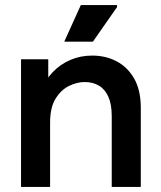

<svg xmlns="http://www.w3.org/2000/svg" viewBox="-20 -740 636 760"><path d="M63.3 0V-505.3H171V-376.3L141.7 -378Q158 -422 188 -453.7Q218 -485.3 258.2 -502.7Q298.3 -520 345 -520Q399 -520 442.7 -496.7Q486.3 -473.3 511.8 -427.7Q537.3 -382 537.3 -313.7V0H422.3V-279.3Q422.3 -327 409 -356.8Q395.7 -386.7 371.5 -401Q347.3 -415.3 314.7 -415.3Q285 -415.3 253.5 -400Q222 -384.7 200.2 -349.8Q178.3 -315 178.3 -254.7V0ZM234.3 -575 300 -720H443.3V-712L347.7 -575Z"/></svg>

Font: Fustat
Style: Regular
Weight: 400
Designer: Mohamed Gaber, Khaled Hosny, Laura Garcia Mut
Foundry: Kief Type Foundry, Alif Type Foundry, Hard Type Foundry
Version: Version 1.007